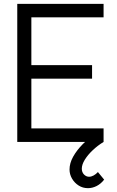

<svg xmlns="http://www.w3.org/2000/svg" viewBox="-20 -740 610 1001"><path d="M438.5 241Q411.5 241 390 227.2Q368.5 213.5 355.5 191.2Q342.5 169 342.5 143.5Q342.5 111 361.2 77.2Q380 43.5 411 12Q442 -19.5 480.5 -44L520 0Q489.5 18.5 463.8 42.8Q438 67 422.2 92.5Q406.5 118 406.5 139.5Q406.5 158 418 169.8Q429.5 181.5 444.5 181.5Q456 181.5 468.2 174.8Q480.5 168 490.5 157L523 196.5Q506 218.5 483.8 229.8Q461.5 241 438.5 241ZM70 0V-720H520V-649.5H143.5V-400.5H460V-330H143.5V-70.5H520V0Z"/></svg>

Font: Manrope ExtraLight
Style: Regular
Weight: 400
Version: Version 4.504